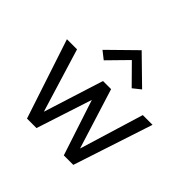

<svg xmlns="http://www.w3.org/2000/svg" viewBox="-182 -911 1088 1088"><g transform="rotate(45 362.0 -367.0)"><path d="M18 -478H99L221 -79H211L330 -455H395L513 -78H504L626 -478H704L547 0H471L355 -353H367L252 0H176ZM250 -541 203 -578 361.5 -733.5 520.5 -578 474 -541 348 -668.5H375Z"/></g></svg>

Font: Karla
Style: Regular
Weight: 400
Designer: Jonathan Pinhorn
Version: Version 2.004;gftools[0.9.33]